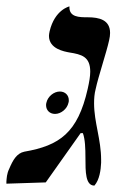

<svg xmlns="http://www.w3.org/2000/svg" viewBox="-59 -574 414 600"><path d="M240 -296C248 -334 274 -411 282 -448C284 -457 285 -464 285 -471C285 -512 251 -520 215 -520C189 -520 156 -520 158 -554C158 -554 112 -544 96 -476C95 -471 94 -466 94 -462C94 -421 142 -413 158 -410C196 -404 223 -397 223 -350C223 -336 220 -318 215 -296C184 -159 127 -119 17 -100C-7 -95 -19 -73 -30 -47C-38 -31 -38 -17 -39 -7C-39 -4 -39 -2 -39 0L84 -4L193 -158H200C207 -139 208 -110 208 -81C208 -37 208 6 236 6C252 -12 256 -43 257 -65V-75C257 -138 235 -192 235 -251C235 -266 236 -281 240 -296ZM86 -253C85 -250 85 -248 85 -245C85 -230 96 -218 113 -218C132 -218 151 -234 155 -253C156 -255 156 -258 156 -261C156 -276 145 -288 128 -288C109 -288 90 -272 86 -253Z"/></svg>

Font: Libertinus Serif
Style: Italic
Weight: 400
Italic angle: -12°
Designer: Philipp H. Poll, Khaled Hosny
Foundry: Caleb Maclennan
Version: Version 7.050;RELEASE